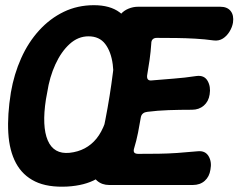

<svg xmlns="http://www.w3.org/2000/svg" viewBox="-20 -703 919 740"><path d="M240 16Q164 20 115.5 -3.5Q67 -27 41.5 -74.5Q16 -122 12 -191Q8 -260 22 -347Q34 -417 61.5 -478.5Q89 -540 131 -586Q173 -632 226 -657.5Q279 -683 342 -683Q404 -683 441 -655.5Q478 -628 495 -581Q512 -534 512.5 -474Q513 -414 502 -347Q488 -260 470 -194Q452 -128 424 -83Q396 -38 351.5 -13Q307 12 240 16ZM157 -320Q141 -216 164 -162Q187 -108 248 -114Q313 -121 352 -169Q391 -217 407 -320L412 -347Q421 -406 414.5 -455Q408 -504 385.5 -533.5Q363 -563 321 -563Q281 -563 248.5 -533.5Q216 -504 193.5 -455Q171 -406 162 -347ZM878 -616Q875 -598 864.5 -581Q854 -564 839 -554.5Q824 -545 805 -547Q768 -552 732.5 -554Q697 -556 660.5 -556.5Q624 -557 584 -557Q574 -557 568.5 -551.5Q563 -546 563 -535Q561 -504 556.5 -472Q552 -440 547 -412Q546 -401 550.5 -396.5Q555 -392 564 -393Q608 -397 649.5 -400Q691 -403 737 -410Q767 -414 780 -391.5Q793 -369 788 -339Q784 -312 765.5 -296Q747 -280 720 -280Q672 -280 629.5 -278.5Q587 -277 548 -272Q538 -271 531.5 -266Q525 -261 523 -252Q518 -222 512 -191.5Q506 -161 496 -128Q494 -118 498.5 -114Q503 -110 513 -110Q555 -110 591 -110.5Q627 -111 663.5 -113.5Q700 -116 742 -120Q771 -123 784 -101Q797 -79 791 -49Q787 -22 769 -6Q751 10 723 10H401Q373 10 354 -6.5Q335 -23 342 -51Q368 -149 386 -241Q404 -333 415.5 -425.5Q427 -518 433 -616Q434 -635 445.5 -648.5Q457 -662 475 -669.5Q493 -677 512 -677H829Q856 -677 869 -660.5Q882 -644 878 -616Z"/></svg>

Font: Winky Sans SemiBold
Style: Italic
Weight: 600
Italic angle: -8.97852°
Designer: Simon Atzbach
Foundry: typofactur
Version: Version 1.205